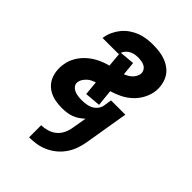

<svg xmlns="http://www.w3.org/2000/svg" viewBox="-221 -623 941 941"><g transform="rotate(45 250.0 -152.5)"><path d="M161 223V139Q181 139 202 133Q223 127 240 113Q257 99 266.5 79Q276 59 279 39L292 -37Q280 -26 266 -16.5Q252 -7 236.5 -1.5Q221 4 205 6Q189 8 173 8Q151 8 130 4.5Q109 1 90.5 -8Q72 -17 57.5 -32Q43 -47 35.5 -66Q28 -85 26 -106.5Q24 -128 28 -150Q32 -178 47.5 -204.5Q63 -231 86 -251Q109 -271 136 -284Q163 -297 191 -304L184 -381Q184 -380 183 -379Q182 -378 182 -377V-376H71L72 -380Q75 -401 84.5 -422Q94 -443 108.5 -461Q123 -479 142.5 -492.5Q162 -506 183 -514Q204 -522 226 -525Q248 -528 270 -528Q293 -528 316 -525Q339 -522 360 -513.5Q381 -505 398 -491Q415 -477 425 -457.5Q435 -438 438.5 -415Q442 -392 438 -368Q433 -341 419 -316Q405 -291 383 -271Q361 -251 335 -238.5Q309 -226 282 -218L291 -132L209 -125L202 -199Q191 -195 180.5 -190Q170 -185 161.5 -177Q153 -169 146.5 -159.5Q140 -150 138 -139Q135 -125 142.5 -114Q150 -103 161.5 -97.5Q173 -92 186 -90Q199 -88 213 -88Q228 -88 243 -90Q258 -92 272 -98.5Q286 -105 296.5 -117.5Q307 -130 310 -144L317 -189H416L378 39Q374 64 365.5 88.5Q357 113 342 135.5Q327 158 306 175.5Q285 193 260.5 204Q236 215 211 219Q186 223 161 223ZM271 -324Q281 -328 290.5 -333.5Q300 -339 307.5 -346Q315 -353 320.5 -362.5Q326 -372 328 -382Q330 -394 324.5 -405Q319 -416 309 -422Q299 -428 286.5 -430Q274 -432 262 -432Q250 -432 239 -430Q228 -428 217.5 -422.5Q207 -417 198.5 -408Q190 -399 186 -388L264 -395Z"/></g></svg>

Font: Iosevka Custom
Style: Bold Italic
Weight: 700
Italic angle: -9°
Designer: Belleve Invis
Foundry: Belleve Invis
Version: Version 30.3.1; ttfautohint (v1.8.3)